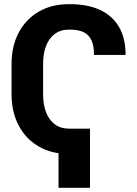

<svg xmlns="http://www.w3.org/2000/svg" viewBox="-20 -733 661 926"><path d="M314.6 -112.5V9.8Q229 9.8 166.3 -26.9Q103.6 -63.5 69.7 -128.5Q35.7 -193.6 35.7 -278.7V-424.2Q35.7 -509.8 69.8 -574.9Q103.9 -639.9 166.7 -676.7Q229.6 -713.4 314.6 -712.9Q400.6 -713.4 461.1 -685.7Q521.6 -658.1 553.7 -603.5Q585.7 -548.9 585.7 -468.2H433.4Q433.4 -511.9 421.1 -538.7Q408.9 -565.5 382.9 -578Q356.8 -590.5 314.6 -590.2Q272.3 -590.5 244 -569.1Q215.7 -547.8 201.7 -510.5Q187.7 -473.2 187.9 -424.8V-278.7Q187.7 -230.2 201.7 -192.6Q215.7 -155 244 -133.7Q272.3 -112.5 314.6 -112.5ZM414.1 -112.5V172.7H262.3V-112.5Z"/></svg>

Font: Inter Display V
Style: Regular
Weight: 400
Designer: Rasmus Andersson
Foundry: rsms
Version: Version 3.015;git-src